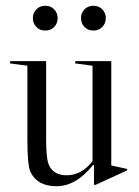

<svg xmlns="http://www.w3.org/2000/svg" viewBox="-20 -636 483 666"><path d="M301 -408 241 -416V-424H366V-62L421 -50V-45L312 5H306V-63L303 -64Q244 10 176 10Q110 10 86 -39Q75 -61 75 -153V-408L15 -416V-424H140V-153Q140 -84 150 -63Q166 -28 211 -28Q263 -28 301 -77ZM106 -542.5Q94 -555 94 -573Q94 -591 106 -603.5Q118 -616 137 -616Q156 -616 168 -603.5Q180 -591 180 -573Q180 -555 168 -542.5Q156 -530 137 -530Q118 -530 106 -542.5ZM273 -542.5Q261 -555 261 -573Q261 -591 273 -603.5Q285 -616 304 -616Q323 -616 335 -603.5Q347 -591 347 -573Q347 -555 335 -542.5Q323 -530 304 -530Q285 -530 273 -542.5Z"/></svg>

Font: Libre Caslon Display
Style: Regular
Weight: 400
Designer: Pablo Impallari, Rodrigo Fuenzalida
Foundry: Pablo Impallari, Rodrigo Fuenzalida
Version: Version 1.002